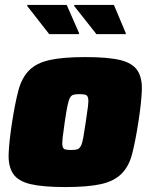

<svg xmlns="http://www.w3.org/2000/svg" viewBox="-20 -749 611 777"><path d="M13 0ZM244 8Q153 8 103 -4Q53 -16 33 -46Q13 -76 15 -127Q17 -178 29 -255Q41 -332 54.5 -383Q68 -434 97.5 -464Q127 -494 180.5 -506Q234 -518 325 -518Q417 -518 466.5 -506Q516 -494 536 -464Q556 -434 554 -383Q552 -332 540 -255Q528 -178 515 -127Q502 -76 472 -46Q442 -16 389 -4Q336 8 244 8ZM267 -142Q283 -142 292 -144.5Q301 -147 307 -158Q313 -169 317 -192Q321 -215 327 -255Q333 -296 336 -318.5Q339 -341 336.5 -352Q334 -363 326 -365.5Q318 -368 302 -368Q286 -368 277 -365.5Q268 -363 262.5 -352Q257 -341 252.5 -318.5Q248 -296 242 -255Q236 -215 233.5 -192Q231 -169 233 -158Q235 -147 243 -144.5Q251 -142 267 -142ZM489 -611V-615L441 -729H281L280 -725L370 -611ZM300 -611V-615L250 -729H91L90 -725L179 -611Z"/></svg>

Font: Azeri Sans Black
Style: Italic
Weight: 900
Designer: Hector Gatti & Omnibus-Type (original fonts) / Cristiano Sobral (main changes and remastering)
Foundry: Omnibus-Type
Version: Version 0.07;August 21, 2020;FontCreator 13.0.0.2681 64-bit;